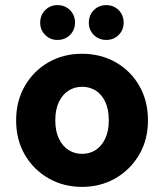

<svg xmlns="http://www.w3.org/2000/svg" viewBox="-20 -718 641 750"><path d="M300 12Q228 12 169.5 -21.5Q111 -55 77 -113.5Q43 -172 43 -248Q43 -324 77.5 -383Q112 -442 170 -475Q228 -508 300 -508Q373 -508 431.5 -475Q490 -442 524 -383Q558 -324 558 -248Q558 -172 523.5 -113.5Q489 -55 431 -21.5Q373 12 300 12ZM300 -117Q330 -117 353 -131.5Q376 -146 390.5 -175.5Q405 -205 405 -248Q405 -291 391 -320.5Q377 -350 353.5 -364.5Q330 -379 301 -379Q272 -379 248.5 -364.5Q225 -350 210.5 -320.5Q196 -291 196 -248Q196 -205 210.5 -175.5Q225 -146 248.5 -131.5Q272 -117 300 -117ZM204 -562Q176 -562 156.5 -581.5Q137 -601 137 -629Q137 -659 156.5 -678.5Q176 -698 204 -698Q234 -698 253.5 -678.5Q273 -659 273 -629Q273 -601 253.5 -581.5Q234 -562 204 -562ZM395 -562Q366 -562 346.5 -581.5Q327 -601 327 -629Q327 -659 346.5 -678.5Q366 -698 395 -698Q424 -698 443.5 -678.5Q463 -659 463 -629Q463 -601 443.5 -581.5Q424 -562 395 -562Z"/></svg>

Font: DM Sans 28pt Black
Style: Regular
Weight: 900
Version: Version 4.004;gftools[0.9.30]